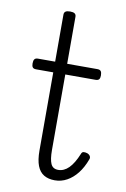

<svg xmlns="http://www.w3.org/2000/svg" viewBox="-85 -781 557 849"><g transform="rotate(10 193.5 -356.5)"><path d="M222 17Q193 17 173 5Q153 -7 143 -33Q133 -59 133 -101V-452H56Q45 -452 40.5 -457.5Q36 -463 36 -475Q36 -488 40.5 -494Q45 -500 56 -500H133V-711Q133 -721 139.5 -725.5Q146 -730 160 -730Q174 -730 180.5 -725.5Q187 -721 187 -711V-500H323Q334 -500 338.5 -494Q343 -488 343 -475Q343 -463 338.5 -457.5Q334 -452 323 -452H187V-113Q187 -71 196 -51Q205 -31 229 -31Q255 -31 276.5 -52.5Q298 -74 316 -118Q319 -127 326 -128Q333 -129 343 -126Q353 -122 356.5 -115Q360 -108 357 -101Q343 -63 322.5 -37Q302 -11 276.5 3Q251 17 222 17Z"/></g></svg>

Font: Playwrite FR Moderne ExtraLight
Style: Regular
Weight: 250
Version: Version 1.002